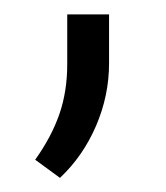

<svg xmlns="http://www.w3.org/2000/svg" viewBox="-20 -112 232 269"><path d="M64 137.2 29.3 111.8Q52.2 79.6 63.2 47.9Q74.2 16.1 74.2 -22V-91.8H132.8V-23.4Q132.8 22 114.5 64.5Q96.2 106.9 64 137.2Z"/></svg>

Font: Suwannaphum Light
Style: Regular
Weight: 300
Designer: Danh Hong
Version: Version 8.002; ttfautohint (v1.8.3)